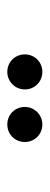

<svg xmlns="http://www.w3.org/2000/svg" viewBox="175 -1015 136 526"><g transform="rotate(-90 243.0 -752.0)"><path d="M357 -752C357 -779 336 -800 309 -800C283 -800 261 -779 261 -752C261 -725 282 -704 309 -704C336 -704 357 -725 357 -752ZM213 -752C213 -779 192 -800 165 -800C138 -800 117 -779 117 -752C117 -725 138 -704 165 -704C191 -704 213 -725 213 -752Z"/></g></svg>

Font: LS
Style: RegularAlt
Weight: 500
Designer: BSozoo
Foundry: BSozoo
Version: Version 001.000